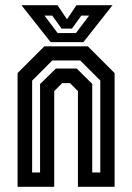

<svg xmlns="http://www.w3.org/2000/svg" viewBox="-20 -718 508 738"><path d="M47.5 0V-437L150.5 -540H317.5L420.5 -437V0H279.5V-368L249 -398.5H219L188.5 -368V0ZM103.5 -55H134V-395L195 -454.5H275L334.5 -395.5V-55H365.5V-408.5L288.5 -485.5H181L103.5 -408ZM174.5 -556 62.5 -698H201L237.5 -644L274 -698H412.5L300.5 -556ZM201.5 -591H272L322.5 -658H292.5L256.5 -608H216.5L181 -658H151Z"/></svg>

Font: Tourney Condensed SemiBold
Style: Regular
Weight: 600
Width: 3
Designer: Tyler Finck
Foundry: Etcetera Type Co
Version: Version 1.010; ttfautohint (v1.8.3)